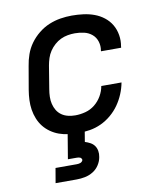

<svg xmlns="http://www.w3.org/2000/svg" viewBox="-84 -608 769 897"><g transform="rotate(-10 300.0 -159.0)"><path d="M253 8Q230 8 206.5 5Q183 2 162 -5.5Q141 -13 122.5 -26Q104 -39 90.5 -56Q77 -73 68.5 -94Q60 -115 56.5 -137.5Q53 -160 54 -183.5Q55 -207 59 -231L78 -341Q82 -368 91.5 -395Q101 -422 118 -445.5Q135 -469 158.5 -488Q182 -507 208.5 -518Q235 -529 262.5 -533.5Q290 -538 317 -538Q345 -538 372 -534.5Q399 -531 423.5 -522Q448 -513 468.5 -497Q489 -481 502 -459Q515 -437 519.5 -410Q524 -383 519 -356Q519 -354 519 -352.5Q519 -351 518 -350H423Q423 -351 423 -351.5Q423 -352 423 -353Q427 -375 420.5 -396Q414 -417 398 -430.5Q382 -444 361 -449Q340 -454 317 -454Q300 -454 283 -451Q266 -448 250 -440.5Q234 -433 220 -420.5Q206 -408 196 -393Q186 -378 180.5 -361Q175 -344 172 -327L154 -217Q151 -200 150.5 -182Q150 -164 154 -147.5Q158 -131 166.5 -117Q175 -103 188.5 -93.5Q202 -84 219 -80Q236 -76 253 -76Q277 -76 301.5 -82.5Q326 -89 346 -105Q366 -121 379 -143.5Q392 -166 396 -190H492Q487 -163 476 -136.5Q465 -110 448.5 -86.5Q432 -63 409.5 -44Q387 -25 361 -13Q335 -1 307.5 3.5Q280 8 253 8ZM107 220 119 150H219Q223 150 227.5 149.5Q232 149 236.5 147.5Q241 146 244.5 142.5Q248 139 249 135Q249 131 246.5 127.5Q244 124 240.5 122.5Q237 121 232.5 120.5Q228 120 224 120H183L203 0H284L275 54Q288 58 300 64.5Q312 71 319.5 81.5Q327 92 329.5 106Q332 120 329 135Q326 154 314.5 172Q303 190 285 201Q267 212 247 216Q227 220 207 220Z"/></g></svg>

Font: Iosevka Curly MdExObl
Style: Regular
Weight: 500
Width: 7
Italic angle: -9°
Monospace: yes
Designer: Belleve Invis
Foundry: Belleve Invis
Version: Version 11.1.0; ttfautohint (v1.8.3)